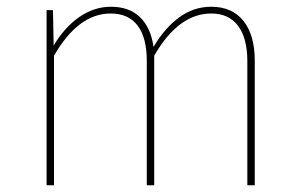

<svg xmlns="http://www.w3.org/2000/svg" viewBox="-20 -549 888 569"><path d="M735 -369V0H713V-367Q713 -436 685.5 -472.5Q658 -509 606 -509Q509 -509 437 -384V0H415V-369Q415 -437 388 -473Q361 -509 308 -509Q212 -509 140 -384V0H118V-519H137L139 -414Q171 -468 215 -498.5Q259 -529 309 -529Q363 -529 395 -498Q427 -467 435 -410Q468 -466 511 -497.5Q554 -529 606 -529Q668 -529 701.5 -487Q735 -445 735 -369Z"/></svg>

Font: Fira Sans Thin
Style: Regular
Weight: 100
Designer: bBox Type GmbH & Carrois Corporate GbR & Edenspiekermann AG
Foundry: bBox Type GmbH & Carrois Corporate GbR & Edenspiekermann AG
Version: Version 4.301